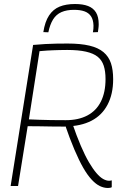

<svg xmlns="http://www.w3.org/2000/svg" viewBox="-20 -927 602 957"><path d="M33 0 145 -703Q178 -706 205.5 -707.5Q233 -709 260 -709.5Q287 -710 317 -710Q382 -710 426 -699.5Q470 -689 496 -667Q522 -645 533 -612Q544 -579 544 -532Q544 -458 516 -405Q488 -352 435.5 -325Q383 -298 309 -297L303 -296Q267 -296 236 -296.5Q205 -297 176 -297.5Q147 -298 118 -298L70 0ZM518 10Q498 10 478 0.5Q458 -9 437 -31.5Q416 -54 395 -90.5Q374 -127 351 -181Q328 -235 303 -308L339 -316Q362 -249 383 -200Q404 -151 423.5 -118Q443 -85 460.5 -64.5Q478 -44 494 -35Q510 -26 524 -26Q526 -26 529.5 -26.5Q533 -27 537 -28V6Q534 8 529 9Q524 10 518 10ZM308 -328Q371 -328 415.5 -351.5Q460 -375 483 -421Q506 -467 506 -533Q506 -572 497 -599.5Q488 -627 467 -644Q446 -661 408.5 -669.5Q371 -678 315 -678Q294 -678 277.5 -677.5Q261 -677 246 -676.5Q231 -676 214.5 -675Q198 -674 177 -672L124 -332Q149 -331 175.5 -330Q202 -329 234 -328.5Q266 -328 308 -328ZM354 -907Q393 -907 419 -897Q445 -887 458.5 -865Q472 -843 472 -806Q472 -796 470.5 -785.5Q469 -775 468 -767L443 -766Q445 -775 445.5 -783Q446 -791 446 -800Q445 -829 433.5 -846Q422 -863 401 -870.5Q380 -878 349 -878Q312 -878 286 -866.5Q260 -855 244.5 -830Q229 -805 221 -766L196 -767Q204 -819 224.5 -850Q245 -881 277 -894Q309 -907 354 -907Z"/></svg>

Font: Georama ExtraCondensed Thin ExtraLight
Style: Italic
Weight: 250
Italic angle: -9°
Version: Version 1.001